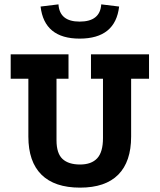

<svg xmlns="http://www.w3.org/2000/svg" viewBox="-20 -838 732 880"><path d="M581 -212Q581 -97 522 -37.5Q463 22 347 22Q230 22 170 -37.5Q110 -97 110 -212V-477H29V-589H294V-477H239V-195Q239 -135 266.5 -109.5Q294 -84 347 -84Q399 -84 425.5 -112.5Q452 -141 452 -205V-477H397V-589H663V-477H581ZM345 -661Q183 -661 166 -808L248 -818Q253 -739 345 -739Q439 -739 444 -818L526 -808Q509 -661 345 -661Z"/></svg>

Font: Podkova ExtraBold
Style: Regular
Weight: 800
Designer: Ilya Yudin
Foundry: Cyreal (www.cyreal.org)
Version: Version 2.103